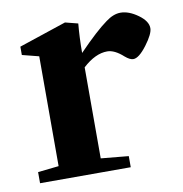

<svg xmlns="http://www.w3.org/2000/svg" viewBox="-59 -509 539 565"><g transform="rotate(-10 210.0 -226.5)"><path d="M16.6 0V-33.2L79.1 -40V-368.2L29.3 -380.9V-405.8L170.9 -453.1L209 -443.4Q205.1 -401.9 205.1 -356Q259.8 -412.6 292.5 -436Q315.4 -453.1 336.4 -453.1Q361.3 -453.1 388.4 -433.6Q415.5 -414.1 415.5 -393.1Q415.5 -376 391.4 -344Q367.2 -312 350.6 -312Q340.3 -312 326.2 -324.2Q300.3 -347.7 278.3 -347.7Q242.7 -347.7 205.1 -313V-41L287.6 -33.2V0Z"/></g></svg>

Font: Elstob 10pt
Style: Bold
Weight: 700
Designer: Peter S. Baker
Version: Version 1.015